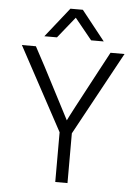

<svg xmlns="http://www.w3.org/2000/svg" viewBox="-59 -923 698 969"><g transform="rotate(5 290.0 -439.0)"><path d="M289 -835 376 -728H440L321 -878H258L139 -728H203ZM479 -674 426 -575C340 -414.3 294.3 -327.7 289 -315L154 -575L101 -674H30L258 -252V0H320V-252L550 -674Z"/></g></svg>

Font: Hind Light
Style: Regular
Weight: 300
Designer: Manushi Parikh, Satya Rajpurohit
Foundry: Indian Type Foundry
Version: Version 1.201;PS 1.0;hotconv 1.0.78;makeotf.lib2.5.61930; tt